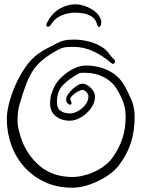

<svg xmlns="http://www.w3.org/2000/svg" viewBox="-20 -865 685 897"><path d="M332 -845Q353 -845 377.5 -836.5Q402 -828 423 -812Q444 -796 451 -773Q453 -769 453 -765.5Q453 -762 453 -759Q453 -751 450 -745Q447 -739 443 -739Q437 -739 433 -753Q426 -777 407 -788.5Q388 -800 366 -803Q344 -806 328 -806Q316 -806 296 -802Q276 -798 255 -786.5Q234 -775 218 -750Q211 -740 205 -740Q195 -740 197 -753Q220 -802 257.5 -823.5Q295 -845 332 -845ZM318 12Q247 12 190.5 -14Q134 -40 94 -84.5Q54 -129 33 -187Q12 -245 12 -309Q12 -342 22.5 -383Q33 -424 51 -465Q69 -506 91.5 -540.5Q114 -575 137 -596Q160 -617 187 -632Q214 -647 242 -661Q263 -672 280.5 -676Q298 -680 323 -680Q361 -680 396 -671Q431 -662 460 -643Q477 -632 488.5 -615.5Q500 -599 515 -585Q518 -582 518 -578Q518 -572 512.5 -568Q507 -564 501 -570H500Q463 -603 418 -624.5Q373 -646 323 -646Q303 -646 287.5 -644.5Q272 -643 254 -634Q209 -610 179.5 -585.5Q150 -561 131.5 -531.5Q113 -502 99.5 -464.5Q86 -427 72 -379Q66 -360 64 -341Q62 -322 62 -299Q62 -279 66.5 -262Q71 -245 76 -227Q102 -145 163 -92Q224 -39 317 -38Q350 -38 387 -49.5Q424 -61 456 -82Q488 -103 506 -129Q537 -173 552 -218.5Q567 -264 567 -319Q567 -357 556 -387Q545 -417 528 -445Q506 -483 466 -504Q426 -525 380 -525H370Q363 -525 357 -524.5Q351 -524 345 -520Q302 -496 274 -467.5Q246 -439 246 -386Q246 -359 263.5 -347Q281 -335 306 -335Q325 -335 345 -346.5Q365 -358 379 -376Q393 -394 393 -414Q393 -425 383.5 -435Q374 -445 364 -445Q358 -445 342.5 -436.5Q327 -428 316 -416.5Q305 -405 310 -396Q314 -389 314 -383Q314 -376 307 -376Q302 -376 295.5 -382.5Q289 -389 289 -400Q289 -407 292 -414Q296 -424 308.5 -438Q321 -452 337 -463Q353 -474 365 -474Q385 -474 404.5 -454Q424 -434 424 -414Q424 -386 405.5 -360Q387 -334 359.5 -317.5Q332 -301 306 -301Q268 -301 241 -322Q214 -343 214 -383Q214 -412 225 -440Q236 -468 252 -488Q266 -505 287.5 -521.5Q309 -538 334 -548.5Q359 -559 381 -559Q437 -559 486 -535.5Q535 -512 562 -464Q581 -430 595 -396Q609 -362 609 -318Q609 -257 593.5 -204.5Q578 -152 543 -103Q522 -71 483.5 -45Q445 -19 401 -3.5Q357 12 318 12Z"/></svg>

Font: Ruge Boogie
Style: Regular
Weight: 400
Designer: Robert E. Leuschke
Foundry: Robert E. Leuschke
Version: Version 1.010; ttfautohint (v1.8.3)